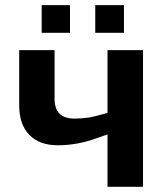

<svg xmlns="http://www.w3.org/2000/svg" viewBox="-20 -722 640 742"><path d="M190.9 -528.3V-339.8Q190.9 -263.7 268.1 -263.7Q296.4 -263.7 321.5 -267.6Q346.7 -271.5 395.5 -285.6V-528.3H532.7V0H395.5V-202.6L354 -188Q279.3 -160.6 203.6 -160.6Q132.3 -160.6 93.3 -200.9Q54.2 -241.2 54.2 -314.5V-528.3ZM348.1 -595.2V-702.1H459V-595.2ZM141.1 -595.2V-702.1H250.5V-595.2Z"/></svg>

Font: Liberation Mono
Style: Bold
Weight: 700
Monospace: yes
Designer: Steve Matteson
Foundry: Ascender Corporation
Version: Version 2.1.5